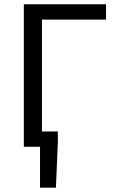

<svg xmlns="http://www.w3.org/2000/svg" viewBox="-20 -676 538 884"><path d="M164.3 188V0H126.4V-70.7H246.4V-20.8L237.4 188ZM89.7 0V-656.3H468.2V-585.6H173.2V0Z"/></svg>

Font: Source Sans 3 Variable
Style: Regular
Weight: 200
Designer: Paul D. Hunt
Foundry: Adobe Systems Incorporated
Version: Version 3.026